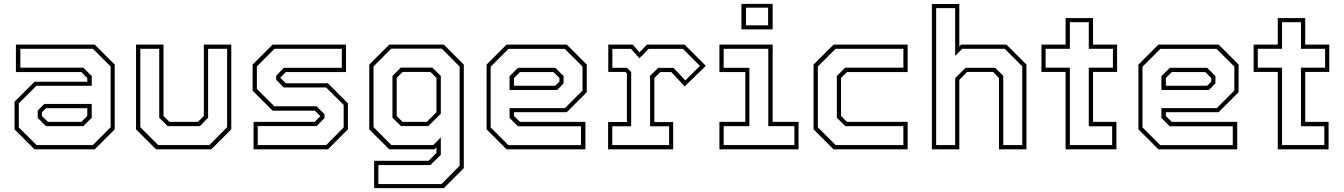

<svg xmlns="http://www.w3.org/2000/svg" viewBox="-20 -770 6929 990"><path d="M158 0 55 -103V-245.5L158 -348.5H430V-368L399.5 -398.5H62V-540H468.5L571.5 -437V-103L468.5 0ZM217 -119.5 174.5 -162V-200L208 -234H453V-163L409.5 -119.5ZM168.5 -22H458.5L550.5 -114V-427L459 -518.5H85V-421H410L453 -378V-327.5H167.5L77 -237V-113ZM227 -141.5H399.5L430 -172V-212H217L196 -191V-172Z M784.5 0 681.5 -103V-540H823V-172L853.5 -141.5H1000.5L1031 -172V-540H1172.5V-103L1069.5 0ZM795.5 -22H1059.5L1151 -114V-518.5H1053V-163L1010.5 -119.5H844.5L801 -163V-518.5H703.5V-114Z M1287.5 0V-141.5H1602.5L1633 -172V-169.5L1603.5 -199.5H1385.5L1282.5 -302.5V-437L1385.5 -540H1764V-398.5H1454L1423.5 -368V-371L1454 -340.5H1671L1774 -237.5V-103L1671 0ZM1309 -22H1662L1752 -113V-229L1661.5 -319H1443L1404 -359V-379.5L1444 -420.5H1742.5V-518.5H1395.5L1304.5 -427.5V-311.5L1394.5 -222H1613L1653 -181V-161L1613 -120H1309Z M1909 200V59H2190L2230.5 18.5V-10L2220.5 0H1987L1884 -103V-437L1987 -540H2268.5L2371.5 -437V97L2268.5 200ZM1931 179H2256.5L2350 84.5V-426.5L2258 -519H1997L1906 -427.5V-114.5L1998 -22H2213.5L2253 -61.5V28L2199.5 81H1931ZM2047.5 -120 2003.5 -163.5V-378.5L2046.5 -421.5H2209.5L2253 -378V-183.5L2188.5 -120ZM2056 -141.5H2180.5L2230.5 -191.5V-368.5L2199.5 -399H2056L2025.5 -368.5V-172Z M2902.5 -540 3005.5 -437V-294.5L2902.5 -191.5H2630.5V-172L2661 -141.5H2998.5V0H2592L2489 -103V-437L2592 -540ZM2843.5 -420.5 2886 -378V-340L2852.5 -306H2607.5V-377L2651 -420.5ZM2892 -518H2602L2510 -426V-113L2601.5 -21.5H2975.5V-119H2650.5L2607.5 -162V-212.5H2893L2983.5 -303V-427ZM2833.5 -398.5H2661L2630.5 -368V-328H2843.5L2864.5 -349V-368Z M3115.5 0V-141H3212.5V-391.5L3205 -399H3116.5V-540H3243L3277 -500L3315.5 -540H3510L3619.5 -430.5L3510.5 -324.5L3441.5 -398.5H3384.5L3354 -368V-140.5H3451V0ZM3137 -22H3430V-119H3332V-379L3373.5 -420H3453L3513.5 -355.5L3589 -430L3501.5 -518H3324L3277 -469.5L3233.5 -518H3137.5V-420.5H3213L3234.5 -398V-119H3137Z M3803 -618.5V-750H3964V-618.5ZM3826.5 -639.5H3940.5V-730.5H3826.5ZM3689.5 0V-141.5H3823V-398.5H3689.5V-540H3964V-141.5H4097.5V0ZM3711.5 -22H4076V-119.5H3941.5V-518.5H3711.5V-420.5H3844V-119.5H3711.5Z M4278 0 4175 -103V-437L4278 -540H4660V-398.5H4347L4316.5 -368V-172L4347 -141.5H4660V0ZM4289 -22H4638V-119.5H4338.5L4295 -163V-378L4337.5 -421H4638V-518.5H4288.5L4197 -427V-113.5Z M4785 0V-749.5H4926.5V-530.5L4936 -540H5169.5L5272.5 -437V0H5131V-368L5100.5 -399H4966.5L4926.5 -358.5V0ZM4807 -22H4905V-367L4958.5 -420.5H5111L5153 -379.5V-22H5251V-428L5160.5 -518.5H4941.5L4905 -482V-728H4807Z M5474.5 0V-399H5350V-540H5474.5V-677H5616V-540H5740V-399H5616V-141.5H5736.5V0ZM5496.5 -22H5714.5V-119H5594V-421H5718.5V-518.5H5594V-655.5H5496.5V-518.5H5371.5V-421H5496.5Z M6263.5 -540 6366.5 -437V-294.5L6263.5 -191.5H5991.5V-172L6022 -141.5H6359.5V0H5953L5850 -103V-437L5953 -540ZM6204.5 -420.5 6247 -378V-340L6213.5 -306H5968.5V-377L6012 -420.5ZM6253 -518H5963L5871 -426V-113L5962.5 -21.5H6336.5V-119H6011.5L5968.5 -162V-212.5H6254L6344.5 -303V-427ZM6194.5 -398.5H6022L5991.5 -368V-328H6204.5L6225.5 -349V-368Z M6568.5 0V-399H6444V-540H6568.5V-677H6710V-540H6834V-399H6710V-141.5H6830.5V0ZM6590.5 -22H6808.5V-119H6688V-421H6812.5V-518.5H6688V-655.5H6590.5V-518.5H6465.5V-421H6590.5Z"/></svg>

Font: Tourney Thin ExtraLight
Style: Regular
Weight: 250
Version: Version 1.015